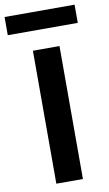

<svg xmlns="http://www.w3.org/2000/svg" viewBox="-106 -920 550 967"><g transform="rotate(-10 169.0 -436.0)"><path d="M0 0ZM101 -680H237V0H101ZM-10 -872H348V-779H-10Z"/></g></svg>

Font: MartelSansBold
Style: Bold
Weight: 700
Designer: Dan Reynolds and Mathieu Réguer
Foundry: Dan Reynolds and Mathieu Réguer
Version: Version 1.002; ttfautohint (v1.1) -l 5 -r 5 -G 72 -x 0 -D la